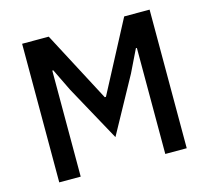

<svg xmlns="http://www.w3.org/2000/svg" viewBox="-101 -816 1016 934"><g transform="rotate(-15 407.0 -349.0)"><path d="M620 -534H615L560 -421L407 -142L254 -421L199 -534H194V0H86V-698H220L407 -343H413L600 -698H728V0H620Z"/></g></svg>

Font: IBM Plex Sans Hebrew Medm
Style: Regular
Weight: 500
Designer: Mike Abbink, Paul van der Laan, Pieter van Rosmalen, Yanek Iontef
Foundry: Bold Monday
Version: Version 1.3